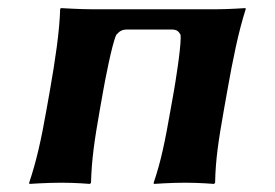

<svg xmlns="http://www.w3.org/2000/svg" viewBox="-20 -452 680 475"><path d="M542.6 -229C555.8 -304 570.3 -375 587.8 -429L587.4 -432C587.4 -432 544.8 -429 510.8 -429H211.8C177.8 -429 130.4 -432 130.4 -432L128.8 -429C127.3 -375 116.8 -304 103.6 -229L94.9 -180C81.7 -104.9 70.1 -53.5 52.2 0L52.6 3C52.6 3 97.2 0 132.2 0C166.5 0 202.6 3 202.6 3L205.2 0C206.7 -57 213.5 -104 226.9 -180L235.6 -229C238.6 -246 256.5 -342 267.7 -366C276.3 -375 281 -379 296 -379H403C418 -379 421.3 -375 426.7 -366C426.9 -364.1 427 -361.7 427 -359C427 -327.3 413.3 -244.7 410.6 -229L401.7 -179C388.7 -105 378.7 -54 360.2 0L360.6 3C360.6 3 403.2 0 438.2 0C472.2 0 509.6 3 509.6 3L512.2 0C513.2 -57 520.5 -104 533.7 -179Z"/></svg>

Font: Linux Biolinum O 
Style: Bold Italic
Weight: 700
Designer: Philipp H. Poll
Foundry: Philipp H. Poll
Version: Version 1.3.2